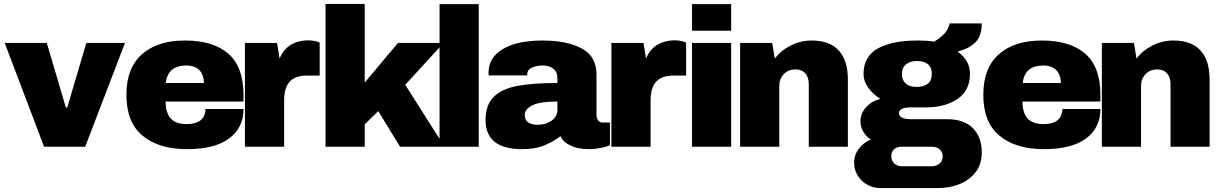

<svg xmlns="http://www.w3.org/2000/svg" viewBox="-20 -746 6197 976"><path d="M413.1 0H204.1L3.9 -527.8H217.8L314.9 -199.2H321.8L418.9 -527.8H615.2Z M919.4 -540Q1064.9 -540 1141.6 -472.2Q1217.8 -404.8 1217.8 -264.2V-230H821.8Q821.8 -172.9 847.7 -144Q873.5 -115.2 927.7 -115.2Q977.5 -115.2 1001.5 -136.2Q1024.4 -157.7 1024.4 -191.9H1217.8Q1217.8 -96.2 1144.5 -42Q1071.3 12.2 931.6 12.2Q785.6 12.2 703.6 -57.1Q622.6 -124.5 622.6 -264.2Q622.6 -400.4 701.7 -470.2Q780.8 -540 919.4 -540ZM927.7 -413.1Q833 -413.1 822.8 -324.2H1016.6Q1016.6 -364.7 993.7 -389.2Q969.7 -413.1 927.7 -413.1Z M1546.4 -541Q1566.9 -541 1587.4 -536.1Q1605 -530.3 1605 -528.8V-361.8H1541Q1479.5 -361.8 1452.1 -330.1Q1424.3 -299.3 1424.3 -234.9V0H1225.1V-527.8H1388.2L1401.4 -448.2Q1419.4 -494.1 1458 -518.1Q1497.1 -541 1546.4 -541Z M1834 -326.2 2002.9 -527.8H2234.9L2040 -314.9L2239.7 0H2013.7L1902.8 -181.2L1834 -113.8V0H1634.8V-726.1H1834Z M2413.6 0H2214.4V-725.1H2413.6Z M2739.3 -540Q2860.8 -540 2936.5 -500Q3012.2 -460 3012.2 -368.2V-162.1Q3012.2 -145.5 3020.5 -133.8Q3028.3 -123 3044.4 -123H3080.6V-7.8Q3079.1 -7.3 3065.4 -2Q3052.7 2.4 3029.3 6.8Q3001.5 12.2 2976.6 12.2Q2918 12.2 2881.3 -5.9Q2841.8 -23.4 2829.1 -54.2Q2793 -25.4 2744.1 -5.9Q2698.7 12.2 2634.3 12.2Q2448.2 12.2 2448.2 -136.2Q2448.2 -213.4 2490.2 -253.9Q2530.8 -294.4 2609.4 -309.1Q2689.5 -324.2 2813.5 -324.2V-350.1Q2813.5 -380.4 2792.5 -397Q2771 -413.1 2736.3 -413.1Q2708 -413.1 2683.1 -401.9Q2660.2 -391.6 2660.2 -367.2V-362.8H2464.4Q2463.4 -365.7 2463.4 -377Q2463.4 -453.1 2535.2 -496.1Q2606.4 -540 2739.3 -540ZM2813.5 -230Q2728 -230 2688.5 -211.9Q2647.5 -191.9 2647.5 -162.1Q2647.5 -111.8 2715.3 -111.8Q2754.4 -111.8 2784.2 -132.8Q2813.5 -154.8 2813.5 -185.1Z M3409.2 -541Q3429.7 -541 3450.2 -536.1Q3467.8 -530.3 3467.8 -528.8V-361.8H3403.8Q3342.3 -361.8 3314.9 -330.1Q3287.1 -299.3 3287.1 -234.9V0H3087.9V-527.8H3251L3264.2 -448.2Q3282.2 -494.1 3320.8 -518.1Q3359.9 -541 3409.2 -541Z M3696.8 -589.8H3497.6V-725.1H3696.8ZM3696.8 0H3497.6V-527.8H3696.8Z M4106.4 -540Q4198.2 -540 4244.1 -488.8Q4290 -438 4290 -341.8V0H4091.3V-317.9Q4091.3 -351.6 4074.2 -373Q4055.7 -393.1 4024.4 -393.1Q3986.8 -393.1 3964.4 -369.1Q3941.4 -344.7 3941.4 -310.1V0H3742.2V-527.8H3905.3L3918.5 -448.2Q3949.7 -489.7 4000.5 -515.1Q4048.8 -540 4106.4 -540Z M4970.7 -627Q4970.7 -565.9 4940.9 -533.2Q4909.7 -500.5 4848.6 -483.9Q4879.4 -459.5 4895 -433.1Q4910.6 -405.3 4910.6 -370.1Q4910.6 -286.1 4847.7 -243.2Q4783.7 -200.2 4689 -200.2H4612.8Q4549.8 -200.2 4549.8 -170.9Q4549.8 -156.7 4564 -148.9Q4577.1 -140.1 4612.8 -140.1H4793Q4881.3 -140.1 4925.8 -94.2Q4970.7 -47.9 4970.7 28.8Q4970.7 86.9 4940.9 127Q4910.2 168 4859.9 189Q4809.1 210 4749 210H4455.1Q4418.9 210 4388.7 192.9Q4358.4 176.8 4339.8 146Q4321.8 117.7 4321.8 81.1Q4321.8 41 4345.7 9.8Q4368.2 -19.5 4405.8 -37.1Q4380.4 -54.7 4367.7 -78.1Q4354 -103 4354 -129.9Q4354 -169.4 4382.8 -201.2Q4411.6 -232.9 4455.1 -243.2Q4414.1 -270 4393.1 -300.8Q4369.6 -333.5 4369.6 -369.1Q4369.6 -460.4 4444.8 -501Q4518.6 -540 4642.1 -540Q4695.8 -540 4729 -534.2Q4778.3 -565.4 4793 -590.8Q4806.6 -617.2 4806.6 -627ZM4639.6 -436Q4607.4 -436 4585.9 -418.9Q4564.9 -402.3 4564.9 -370.1Q4564.9 -337.9 4585 -320.8Q4604.5 -304.2 4639.6 -304.2Q4675.8 -304.2 4696.8 -320.8Q4716.8 -337.9 4716.8 -370.1Q4716.8 -402.8 4696.8 -419.9Q4676.3 -436 4639.6 -436ZM4563 0Q4539.6 0 4525.9 12.2Q4510.7 25.9 4510.7 47.9Q4510.7 71.3 4525.9 85Q4541.5 99.1 4563 99.1H4718.8Q4738.8 99.1 4756.8 85Q4772 71.3 4772 48.8Q4772 26.9 4756.8 13.2Q4742.2 0 4718.8 0Z M5275.4 -540Q5420.9 -540 5497.6 -472.2Q5573.7 -404.8 5573.7 -264.2V-230H5177.7Q5177.7 -172.9 5203.6 -144Q5229.5 -115.2 5283.7 -115.2Q5333.5 -115.2 5357.4 -136.2Q5380.4 -157.7 5380.4 -191.9H5573.7Q5573.7 -96.2 5500.5 -42Q5427.2 12.2 5287.6 12.2Q5141.6 12.2 5059.6 -57.1Q4978.5 -124.5 4978.5 -264.2Q4978.5 -400.4 5057.6 -470.2Q5136.7 -540 5275.4 -540ZM5283.7 -413.1Q5189 -413.1 5178.7 -324.2H5372.6Q5372.6 -364.7 5349.6 -389.2Q5325.7 -413.1 5283.7 -413.1Z M5945.3 -540Q6037.1 -540 6083 -488.8Q6128.9 -438 6128.9 -341.8V0H5930.2V-317.9Q5930.2 -351.6 5913.1 -373Q5894.5 -393.1 5863.3 -393.1Q5825.7 -393.1 5803.2 -369.1Q5780.3 -344.7 5780.3 -310.1V0H5581.1V-527.8H5744.1L5757.3 -448.2Q5788.6 -489.7 5839.4 -515.1Q5887.7 -540 5945.3 -540Z"/></svg>

Font: Archivo-RBTV
Style: Regular
Weight: 500
Designer: Hector Gatti
Foundry: Hector Gatti
Version: ""